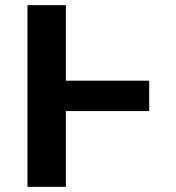

<svg xmlns="http://www.w3.org/2000/svg" viewBox="-20 -727 686 747"><path d="M560.5 -294.9H236.3V0H86.9V-707H236.3V-413.1H560.5Z"/></svg>

Font: Pretendard JP
Style: Bold
Weight: 700
Designer: Base glyphs from Inter by Rasmus Andersson; Hangeul glyphs from Noto Sans CJK(Source Han Sans) by Jang Soo-young and Kan
Foundry: Kil Hyung-jin
Version: Version 1.309